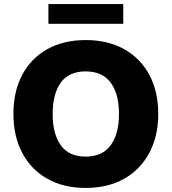

<svg xmlns="http://www.w3.org/2000/svg" viewBox="-20 -913 844 944"><path d="M46 -353Q46 -463 89 -544.5Q132 -626 212 -671Q292 -716 401 -716Q511 -716 591 -671Q671 -626 714.5 -544.5Q758 -463 758 -353Q758 -244 714.5 -162Q671 -80 591 -34.5Q511 11 401 11Q292 11 212 -34.5Q132 -80 89 -162Q46 -244 46 -353ZM239 -353Q239 -254 279 -198.5Q319 -143 401 -143Q483 -143 524 -198.5Q565 -254 565 -353Q565 -452 524 -507Q483 -562 401 -562Q319 -562 279 -507Q239 -452 239 -353ZM218 -796V-893H586V-796Z"/></svg>

Font: Mulish Black
Style: Regular
Weight: 900
Designer: Vernon Adams
Foundry: Vernon Adams
Version: Version 3.603; ttfautohint (v1.8.3)